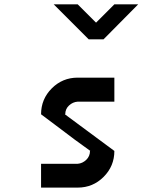

<svg xmlns="http://www.w3.org/2000/svg" viewBox="-20 -853 707 873"><path d="M333.3 -108.3Q355 -110 372.1 -126.2Q389.2 -142.5 389.2 -166.7H390.8Q356.7 -190.8 319.6 -218.3Q282.5 -245.8 236.7 -280.8Q190.8 -315.8 166.7 -333.3Q166.7 -402.5 215.4 -451.2Q264.2 -500 333.3 -500H500V-390.8H333.3Q310.8 -389.2 293.8 -373.3Q276.7 -357.5 276.7 -333.3H275Q285 -326.7 500 -166.7Q500 -97.5 451.2 -48.8Q402.5 0 333.3 0H166.7V-108.3ZM608.3 -833.3Q472.5 -695.8 450.8 -674.2H383.3L224.2 -833.3H333.3L416.7 -750L500 -833.3Z"/></svg>

Font: 0xA000-Mono
Style: Mono-Bold
Weight: 700
Version: Version 0.1